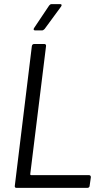

<svg xmlns="http://www.w3.org/2000/svg" viewBox="-20 -914 504 934"><path d="M151 -766H184C189 -766 193 -769 197 -773L277 -882C282 -889 280 -894 273 -894H231C226 -894 222 -891 219 -887L146 -778C141 -771 144 -766 151 -766ZM60 0H405C411 0 416 -4 416 -10L422 -52C422 -58 419 -62 413 -62H131C129 -62 127 -64 127 -66L204 -690C205 -696 201 -700 196 -700H146C140 -700 136 -696 135 -690L52 -10C51 -4 54 0 60 0Z"/></svg>

Font: Barlow Semi Condensed
Style: Italic
Weight: 400
Width: 4
Italic angle: -7°
Designer: Jeremy Tribby
Foundry: Tribby Type
Version: Version 1.422;hotconv 1.0.109;makeotfexe 2.5.65596